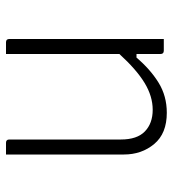

<svg xmlns="http://www.w3.org/2000/svg" viewBox="12 -588 576 640"><g transform="rotate(90 300.0 -268.0)"><path d="M160 0H121Q110 0 110 -11V-526H149Q160 -526 160 -515V-435H172Q211 -481 255.5 -508.5Q300 -536 356 -536Q425 -536 460 -494Q495 -452 495 -393V0H456Q445 0 445 -11V-383Q445 -437 418 -463Q391 -489 346 -489Q301 -489 256.5 -462Q212 -435 160 -378Z"/></g></svg>

Font: Recursive Sn Lnr St Lt
Style: Regular
Weight: 300
Version: Version 1.079;hotconv 1.0.112;makeotfexe 2.5.65598; ttfautoh